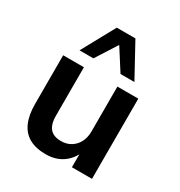

<svg xmlns="http://www.w3.org/2000/svg" viewBox="-180 -884 954 1018"><g transform="rotate(30 297.0 -375.0)"><path d="M248 10Q187 10 146.5 -12.5Q106 -35 86 -80.5Q66 -126 66 -194V-491H193V-194Q193 -160 202.5 -137Q212 -114 232 -102.5Q252 -91 283 -91Q317 -91 343 -107Q369 -123 383.5 -151Q398 -179 398 -217V-491H526V0H403V-102H414Q392 -48 349.5 -19Q307 10 248 10ZM128 -557 239 -760H353L464 -557H379L296 -687L213 -557Z"/></g></svg>

Font: Nunito Sans 12pt ExtraLight 11pt
Style: Bold
Weight: 700
Version: Version 3.101;gftools[0.9.27]